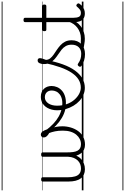

<svg xmlns="http://www.w3.org/2000/svg" viewBox="388 -1424 1522 2339"><g transform="rotate(-90 1149.5 -255.0)"><path d="M257 18Q221 18 193 5.5Q165 -7 145.5 -32.5Q126 -58 116.5 -96Q107 -134 107 -184V-496Q107 -506 113.5 -510.5Q120 -515 133 -515Q147 -515 153 -510.5Q159 -506 159 -496V-189Q159 -138 169.5 -102Q180 -66 204 -48Q228 -30 267 -30Q294 -30 318.5 -39.5Q343 -49 362.5 -68.5Q382 -88 394.5 -117.5Q407 -147 409 -187V-496Q409 -506 415.5 -510.5Q422 -515 436 -515Q450 -515 456 -510.5Q462 -506 462 -496V-204Q462 -158 466.5 -125.5Q471 -93 482.5 -72Q494 -51 513.5 -40.5Q533 -30 562 -30Q595 -30 624.5 -44.5Q654 -59 677.5 -87Q701 -115 714 -156Q727 -197 727 -251Q727 -306 718.5 -346Q710 -386 698 -417Q671 -432 657.5 -448.5Q644 -465 644 -483Q644 -496 652.5 -507.5Q661 -519 678 -519Q700 -519 715.5 -499Q731 -479 742 -445Q750 -427 758.5 -396Q767 -365 773.5 -329Q780 -293 780 -258Q780 -205 765.5 -155.5Q751 -106 723 -66.5Q695 -27 653 -4Q611 19 556 19Q523 19 496.5 7Q470 -5 451.5 -29Q433 -53 422 -88Q408 -54 383 -30.5Q358 -7 326 5.5Q294 18 257 18ZM0 476H861V486H0ZM0 -20H861V0H0ZM0 -505H861V-500H0ZM0 -996H861V-986H0Z M990 -220Q933 -233 882.5 -263Q832 -293 786.5 -337Q741 -381 700 -434Q692 -446 697 -455Q702 -464 713 -466.5Q724 -469 731 -457Q769 -407 811 -367Q853 -327 900.5 -300.5Q948 -274 999 -265Q1009 -263 1012 -255.5Q1015 -248 1013.5 -239.5Q1012 -231 1005.5 -225Q999 -219 990 -220ZM861 476H886V486H861ZM861 -20H886V0H861ZM861 -505H886V-500H861ZM861 -996H886V-986H861Z M1005 -262Q1061 -253 1101 -260.5Q1141 -268 1166.5 -287Q1192 -306 1204 -332Q1216 -358 1216 -385Q1216 -425 1193.5 -447.5Q1171 -470 1135 -470Q1123 -470 1117.5 -477.5Q1112 -485 1113 -494.5Q1114 -504 1121 -511.5Q1128 -519 1140 -519Q1173 -519 1198 -508Q1223 -497 1239 -479Q1255 -461 1263 -437.5Q1271 -414 1271 -388Q1271 -354 1257 -320.5Q1243 -287 1212 -260Q1181 -233 1131 -220.5Q1081 -208 1010 -218ZM886 476H1361V486H886ZM886 -20H1361V0H886ZM886 -505H1361V-500H886ZM886 -996H1361V-986H886Z M1248 17Q1205 17 1164.5 0Q1124 -17 1090 -48Q1056 -79 1030.5 -121.5Q1005 -164 990 -214.5Q975 -265 975 -321Q975 -355 983 -385.5Q991 -416 1005 -440.5Q1019 -465 1039 -482.5Q1059 -500 1083.5 -509.5Q1108 -519 1136 -519Q1145 -519 1149.5 -511.5Q1154 -504 1153 -494.5Q1152 -485 1146.5 -477.5Q1141 -470 1132 -470Q1110 -470 1091.5 -459Q1073 -448 1059.5 -428.5Q1046 -409 1038.5 -381.5Q1031 -354 1031 -322Q1031 -256 1050.5 -202.5Q1070 -149 1103 -111Q1136 -73 1175 -52.5Q1214 -32 1252 -32Q1304 -32 1348.5 -59Q1393 -86 1430.5 -141Q1468 -196 1498 -279.5Q1528 -363 1552 -475Q1554 -484 1564 -485Q1574 -486 1583 -480Q1592 -474 1589 -459Q1567 -341 1534.5 -251.5Q1502 -162 1458.5 -102.5Q1415 -43 1362.5 -13Q1310 17 1248 17ZM1361 476V486ZM1361 -20V0ZM1361 -505V-500ZM1361 -996V-986Z M1848 17Q1815 17 1788.5 11.5Q1762 6 1737 3.5Q1712 1 1683 12L1704 -11Q1741 -25 1766.5 -29Q1792 -33 1812.5 -32Q1833 -31 1854 -31Q1863 -31 1867 -23.5Q1871 -16 1869.5 -7Q1868 2 1862.5 9.5Q1857 17 1848 17ZM1659 19Q1617 19 1579 7Q1541 -5 1512 -27Q1506 -33 1505.5 -41.5Q1505 -50 1513 -59Q1520 -68 1527.5 -69.5Q1535 -71 1544 -65Q1572 -45 1599.5 -36Q1627 -27 1664 -27Q1715 -27 1744.5 -58.5Q1774 -90 1774 -144Q1774 -186 1757 -215.5Q1740 -245 1713 -266.5Q1686 -288 1656 -307.5Q1626 -327 1599 -350.5Q1572 -374 1555 -406Q1538 -438 1538 -485Q1538 -511 1548.5 -534.5Q1559 -558 1583 -558Q1596 -558 1603 -550.5Q1610 -543 1610 -530Q1610 -519 1604.5 -499.5Q1599 -480 1589 -456Q1590 -427 1608 -404.5Q1626 -382 1653 -363.5Q1680 -345 1710 -325Q1740 -305 1767 -280.5Q1794 -256 1811 -223Q1828 -190 1828 -144Q1828 -71 1782 -26Q1736 19 1659 19ZM1361 476H1911V486H1361ZM1361 -20H1911V0H1361ZM1361 -505H1911V-500H1361ZM1361 -996H1911V-986H1361Z M1846 17Q1835 17 1829.5 9.5Q1824 2 1824.5 -7Q1825 -16 1832 -23.5Q1839 -31 1852 -31Q1889 -31 1921.5 -42.5Q1954 -54 1980.5 -74Q2007 -94 2026 -121.5Q2045 -149 2055 -182Q2058 -193 2067.5 -192Q2077 -191 2083.5 -184Q2090 -177 2087 -167Q2075 -125 2053 -91.5Q2031 -58 1999.5 -33.5Q1968 -9 1929 4Q1890 17 1846 17ZM1911 476V486ZM1911 -20V0ZM1911 -505V-500ZM1911 -996V-986Z M2155 17Q2119 17 2095.5 2.5Q2072 -12 2060.5 -40Q2049 -68 2049 -107V-452H1958Q1947 -452 1943 -458Q1939 -464 1939 -476Q1939 -489 1943 -494.5Q1947 -500 1958 -500H2049V-711Q2049 -721 2055.5 -725.5Q2062 -730 2075 -730Q2088 -730 2095 -725.5Q2102 -721 2102 -711V-500H2243Q2254 -500 2258.5 -494.5Q2263 -489 2263 -476Q2263 -464 2258.5 -458Q2254 -452 2243 -452H2102V-119Q2102 -78 2114 -54.5Q2126 -31 2161 -31Q2186 -31 2203.5 -45Q2221 -59 2238 -79Q2245 -88 2252.5 -86.5Q2260 -85 2268 -79Q2275 -72 2277 -64.5Q2279 -57 2274 -50Q2260 -29 2242 -14Q2224 1 2202 9Q2180 17 2155 17ZM1911 476H2299V486H1911ZM1911 -20H2299V0H1911ZM1911 -505H2299V-500H1911ZM1911 -996H2299V-986H1911Z"/></g></svg>

Font: Playwrite PL Guides
Style: Regular
Weight: 400
Designer: Veronika Burian, José Scaglione
Foundry: TypeTogether
Version: Version 1.003